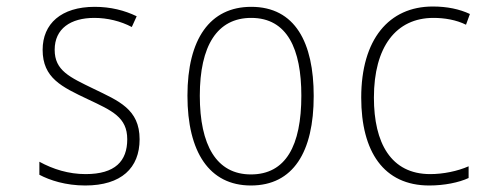

<svg xmlns="http://www.w3.org/2000/svg" viewBox="-20 -560 1540 590"><path d="M242 10C353 10 409 -44 409 -132C409 -225 344 -250 268 -287C194 -323 148 -343 148 -407C148 -472 197 -505 270 -505C310 -505 351 -495 385 -477L400 -510C363 -528 320 -539 271 -539C168 -539 111 -487 111 -407C111 -320 170 -293 250 -255C324 -220 371 -200 371 -132C371 -65 334 -25 243 -25C191 -25 143 -40 101 -63V-23C133 -6 182 10 242 10Z M751 10C881 10 944 -93 944 -265C944 -429 887 -539 752 -539C625 -539 556 -440 556 -266C556 -93 623 10 751 10ZM751 -24C645 -24 594 -114 594 -266C594 -419 647 -505 752 -505C863 -505 906 -409 906 -266C906 -112 858 -24 751 -24Z M1299 10C1345 10 1390 1 1420 -13V-49C1386 -34 1342 -25 1302 -25C1181 -25 1129 -121 1129 -260C1129 -416 1197 -505 1312 -505C1346 -505 1382 -499 1412 -484L1424 -517C1392 -532 1354 -540 1310 -540C1175 -540 1090 -439 1090 -260C1090 -94 1159 10 1299 10Z"/></svg>

Font: Noto Sans Mono ExtraCondensed ExtraLight
Style: Regular
Weight: 200
Width: 2
Designer: Monotype Design Team
Foundry: Monotype Imaging Inc.
Version: Version 2.014